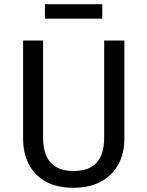

<svg xmlns="http://www.w3.org/2000/svg" viewBox="-20 -882 702 914"><path d="M572 -221Q572 -152 543.5 -99.5Q515 -47 460.5 -17.5Q406 12 330 12Q215 12 152.5 -51.5Q90 -115 90 -221V-689H185V-228Q185 -148 221 -108Q257 -68 330 -68Q404 -68 440 -107.5Q476 -147 476 -228V-689H572ZM194 -793V-862H467V-793Z"/></svg>

Font: Fira GO
Style: Regular
Weight: 400
Designer: Carrois Corporate
Foundry: Carrois Corporate GbR
Version: Version 0.300